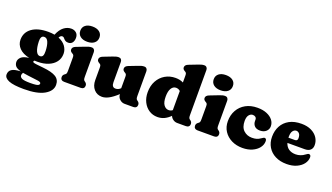

<svg xmlns="http://www.w3.org/2000/svg" viewBox="-83 -1396 3941 2282"><g transform="rotate(20 1887.5 -255.0)"><path d="M400 -73.5Q514.5 -62.5 566 -30.2Q617.5 2 617.5 67.5Q617.5 144.5 530 194.8Q442.5 245 272.5 245Q142 245 81.8 220.5Q21.5 196 21.5 151Q21.5 108.5 54.8 85.5Q88 62.5 168.5 59.5Q114.5 44.5 97 22.2Q79.5 0 79.5 -30Q79.5 -62 107 -89Q134.5 -116 206.5 -125.5Q122.5 -143.5 79 -188.5Q35.5 -233.5 35.5 -294.5Q35.5 -386.5 109.5 -440.5Q183.5 -494.5 316 -494.5Q358.5 -494.5 395.5 -487.5L396 -488.5Q424 -557.5 467 -590.5Q510 -623.5 561 -623.5Q597.5 -623.5 623 -601.5Q648.5 -579.5 648.5 -538Q648.5 -500 630.5 -476.8Q612.5 -453.5 579.5 -453.5Q558 -453.5 545.5 -460.8Q533 -468 525.2 -477.2Q517.5 -486.5 509.8 -493.8Q502 -501 489.5 -501Q468.5 -501 452 -471.5Q512.5 -447.5 543.5 -404Q574.5 -360.5 574.5 -310Q574.5 -251 541.8 -207.2Q509 -163.5 450.2 -139.5Q391.5 -115.5 312.5 -115.5Q295 -115.5 278 -116.5Q267.5 -109 267.5 -102.5Q267.5 -94 278.2 -89.8Q289 -85.5 317.8 -82.2Q346.5 -79 400 -73.5ZM291.5 -421.5Q266 -421.5 256 -401Q246 -380.5 247.5 -348.5Q250 -271.5 268.2 -230Q286.5 -188.5 317.5 -188.5Q344 -188.5 354 -208.2Q364 -228 362.5 -268Q360.5 -336 343.2 -378.8Q326 -421.5 291.5 -421.5ZM187.5 101.5Q187.5 124.5 214.5 137.8Q241.5 151 321.5 151Q369 151 393.2 147Q417.5 143 426 135.2Q434.5 127.5 434.5 117.5Q434.5 99.5 399.2 93.5Q364 87.5 271.5 77.5Q229.5 73 198 66.5L198.5 68Q195 71.5 191.2 81.5Q187.5 91.5 187.5 101.5Z M788 -541Q732 -541 699.5 -567Q667 -593 667 -638Q667 -682.5 699.5 -708Q732 -733.5 788 -733.5Q844 -733.5 876.5 -708Q909 -682.5 909 -638Q909 -593 876.5 -567Q844 -541 788 -541ZM905 -452V-142Q905 -116.5 908.8 -107Q912.5 -97.5 919 -92L926 -87Q938 -79 944.5 -68.5Q951 -58 951 -43Q951 -23 938.5 -11.5Q926 0 904 0H694Q672.5 0 659.8 -11.5Q647 -23 647 -43Q647 -58 653.5 -68.5Q660 -79 672 -87L679 -92Q686 -97.5 689.5 -107Q693 -116.5 693 -142V-305Q693 -327.5 687.5 -335.8Q682 -344 673 -349L666 -353Q655 -360 648 -368.5Q641 -377 641 -391Q641 -421.5 681 -437L787 -478Q812.5 -488 829 -492.5Q845.5 -497 864 -497Q883 -497 894 -484.2Q905 -471.5 905 -452Z M1035 -146V-305Q1035 -327.5 1029.5 -335.8Q1024 -344 1015 -349L1008 -353Q997 -360 990 -368.5Q983 -377 983 -391Q983 -421.5 1023 -437L1129 -478Q1154.5 -488 1171 -492.5Q1187.5 -497 1206 -497Q1225 -497 1236 -484.2Q1247 -471.5 1247 -452V-197Q1247 -133 1294 -133Q1309 -133 1323.8 -138Q1338.5 -143 1354 -157L1358 -161V-305Q1358 -327.5 1352.5 -335.8Q1347 -344 1338 -349L1331 -353Q1320 -360 1313 -368.5Q1306 -377 1306 -391Q1306 -421.5 1346 -437L1452 -478Q1477.5 -488 1494 -492.5Q1510.5 -497 1529 -497Q1548 -497 1559 -484.2Q1570 -471.5 1570 -452V-142Q1570 -116.5 1573.8 -107Q1577.5 -97.5 1584 -92L1591 -87Q1603 -79 1609.5 -68.5Q1616 -58 1616 -43Q1616 -23 1603.5 -11.5Q1591 0 1569 0H1459Q1423 0 1395.5 -26.2Q1368 -52.5 1368 -90Q1306.5 -33.5 1260.8 -9.8Q1215 14 1176 14Q1113 14 1074 -30.5Q1035 -75 1035 -146Z M1669.5 -225Q1669.5 -306.5 1703 -367.8Q1736.5 -429 1794.5 -463Q1852.5 -497 1925.5 -497Q1981 -497 2023.5 -475.5V-563Q2023.5 -585.5 2018 -593.8Q2012.5 -602 2003.5 -607L1996.5 -611Q1985.5 -617.5 1978.5 -626.2Q1971.5 -635 1971.5 -649Q1971.5 -679.5 2011.5 -695L2117.5 -736Q2143 -746 2159.5 -750.5Q2176 -755 2194.5 -755Q2213.5 -755 2224.5 -742.2Q2235.5 -729.5 2235.5 -710V-142Q2235.5 -116.5 2239.2 -107Q2243 -97.5 2249.5 -92L2256.5 -87Q2268.5 -79 2275 -68.5Q2281.5 -58 2281.5 -43Q2281.5 -23 2269 -11.5Q2256.5 0 2234.5 0H2124.5Q2095.5 0 2071.2 -17Q2047 -34 2038 -59Q2004 -24 1964.2 -5Q1924.5 14 1877.5 14Q1818 14 1771 -16.5Q1724 -47 1696.8 -100.8Q1669.5 -154.5 1669.5 -225ZM1888.5 -249Q1888.5 -177 1913.8 -143Q1939 -109 1975.5 -109Q2002.5 -109 2023.5 -125.5V-367.5Q2011 -379.5 1997.5 -384.2Q1984 -389 1969.5 -389Q1933.5 -389 1911 -353.2Q1888.5 -317.5 1888.5 -249Z M2475.5 -541Q2419.5 -541 2387 -567Q2354.5 -593 2354.5 -638Q2354.5 -682.5 2387 -708Q2419.5 -733.5 2475.5 -733.5Q2531.5 -733.5 2564 -708Q2596.5 -682.5 2596.5 -638Q2596.5 -593 2564 -567Q2531.5 -541 2475.5 -541ZM2592.5 -452V-142Q2592.5 -116.5 2596.2 -107Q2600 -97.5 2606.5 -92L2613.5 -87Q2625.5 -79 2632 -68.5Q2638.5 -58 2638.5 -43Q2638.5 -23 2626 -11.5Q2613.5 0 2591.5 0H2381.5Q2360 0 2347.2 -11.5Q2334.5 -23 2334.5 -43Q2334.5 -58 2341 -68.5Q2347.5 -79 2359.5 -87L2366.5 -92Q2373.5 -97.5 2377 -107Q2380.5 -116.5 2380.5 -142V-305Q2380.5 -327.5 2375 -335.8Q2369.5 -344 2360.5 -349L2353.5 -353Q2342.5 -360 2335.5 -368.5Q2328.5 -377 2328.5 -391Q2328.5 -421.5 2368.5 -437L2474.5 -478Q2500 -488 2516.5 -492.5Q2533 -497 2551.5 -497Q2570.5 -497 2581.5 -484.2Q2592.5 -471.5 2592.5 -452Z M3184 -342.5Q3184 -304 3155.2 -277.8Q3126.5 -251.5 3078.5 -251.5Q3032 -251.5 3008.8 -276.2Q2985.5 -301 2985.5 -339.5V-355.5Q2985.5 -375.5 2972 -386.8Q2958.5 -398 2936.5 -398Q2910 -398 2889.8 -373.2Q2869.5 -348.5 2869.5 -297.5Q2869.5 -218 2912.5 -178.2Q2955.5 -138.5 3017.5 -138.5Q3051.5 -138.5 3076 -145.8Q3100.5 -153 3125 -170.5Q3152 -190 3162.5 -189.5Q3174 -189 3180.5 -181Q3187 -173 3187 -155Q3187 -110.5 3157.2 -71.8Q3127.5 -33 3074.5 -9.5Q3021.5 14 2951.5 14Q2875 14 2814 -16.2Q2753 -46.5 2717.8 -100.8Q2682.5 -155 2682.5 -227.5Q2682.5 -305 2716.8 -366Q2751 -427 2813.8 -462Q2876.5 -497 2962 -497Q3030.5 -497 3080.2 -476.2Q3130 -455.5 3157 -420.5Q3184 -385.5 3184 -342.5Z M3750.5 -311Q3750.5 -270 3725.8 -247.8Q3701 -225.5 3656.5 -225.5H3436.5Q3451.5 -177.5 3486.8 -154.2Q3522 -131 3572.5 -131Q3603 -131 3632.5 -141Q3662 -151 3686 -170Q3711.5 -190 3724 -189Q3733 -188.5 3740.8 -181.5Q3748.5 -174.5 3748.5 -157Q3748.5 -112.5 3719.2 -73.5Q3690 -34.5 3636.8 -10.2Q3583.5 14 3510.5 14Q3428.5 14 3367.5 -17Q3306.5 -48 3273 -103.8Q3239.5 -159.5 3239.5 -233Q3239.5 -309.5 3271.5 -369Q3303.5 -428.5 3365.8 -462.8Q3428 -497 3518.5 -497Q3591 -497 3643 -471.5Q3695 -446 3722.8 -403.8Q3750.5 -361.5 3750.5 -311ZM3426.5 -298.5Q3426.5 -293 3426.5 -288H3507.5Q3541.5 -288 3541.5 -321.5Q3541.5 -362 3525.2 -380Q3509 -398 3488.5 -398Q3463.5 -398 3445 -375Q3426.5 -352 3426.5 -298.5Z"/></g></svg>

Font: Fraunces 9pt SuperSoft Black
Style: Regular
Weight: 900
Version: Version 1.000;[b76b70a41]